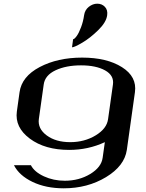

<svg xmlns="http://www.w3.org/2000/svg" viewBox="-20 -812 790 1040"><path d="M536.1 42 547.9 -42Q458 0 354.5 0Q223.6 0 141.6 -61Q59.6 -122.1 71.3 -208L85.9 -312.5Q97.7 -397.5 194.8 -448.7Q292 -500 424.8 -500Q558.6 -500 640.6 -448.2Q722.7 -396.5 710.9 -312.5L667 0Q654.3 86.9 554.2 147.5Q454.1 208 325.2 208Q228.5 208 156.2 173.3Q84 138.7 55.7 83H147.5Q166 119.1 217.8 143.1Q269.5 167 331.1 167Q408.2 167 468.8 130.4Q529.3 93.8 536.1 42ZM565.4 -167 591.8 -354.5Q598.6 -403.3 549.3 -430.7Q500 -458 418.9 -458Q337.9 -458 280.8 -431.2Q223.6 -404.3 216.8 -354.5L190.4 -167Q183.6 -115.2 232.9 -78.6Q282.2 -42 360.4 -42Q437.5 -42 498 -78.6Q558.6 -115.2 565.4 -167ZM506.8 -792Q532.2 -792 548.3 -774.9Q564.5 -757.8 560.5 -729.5Q555.7 -691.4 511.7 -648.4Q467.8 -605.5 425.3 -580.6Q382.8 -555.7 370.1 -555.7L376 -599.6Q382.8 -599.6 395 -616.2Q407.2 -632.8 418.9 -664.1Q430.7 -695.3 435.5 -729.5Q439.5 -757.8 460.9 -774.9Q482.4 -792 506.8 -792Z"/></svg>

Font: okolaks
Style: BoldItalic
Weight: 600
Width: 8
Italic angle: -8°
Version: Version 000.6.0